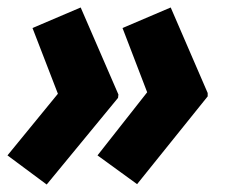

<svg xmlns="http://www.w3.org/2000/svg" viewBox="-25 -528 605 514"><path d="M342 -35 531 -270V-279L432 -508L303 -453L369 -281L236 -112ZM100 -34 291 -266 292 -275 191 -508 62 -453 130 -277 -5 -112Z"/></svg>

Font: Noto Sans SemiCondensed ExtraBold
Style: Italic
Weight: 800
Width: 4
Italic angle: -12°
Designer: Monotype Design Team
Foundry: Monotype Imaging Inc.
Version: Version 2.013